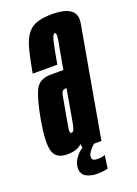

<svg xmlns="http://www.w3.org/2000/svg" viewBox="-162 -665 609 854"><g transform="rotate(-20 143.0 -238.0)"><path d="M122.5 0 119 -19Q98.5 4 49 4Q-3 4 -15.2 -36Q-27.5 -76 -9.5 -179.5Q7.5 -274.5 27.2 -314.5Q47 -354.5 101 -354.5H161L164.5 -376Q179 -456.5 185 -489Q190 -517.5 183 -521Q182 -521.5 181 -521.5Q171.5 -521.5 164.2 -491.8Q157 -462 143.5 -386H27Q38 -448.5 48.8 -490.8Q59.5 -533 76.5 -558.2Q93.5 -583.5 122.2 -594.5Q151 -605.5 198 -605.5Q277 -605.5 298.5 -570.5Q309.5 -552 304.5 -523.5Q290 -441.5 266.5 -309.5L212 0ZM121.5 -131.5 146.5 -274H141.5Q123.5 -274 119.8 -250.8Q116 -227.5 107 -180.5Q99 -134 94 -106.5Q90 -83.5 96.5 -80Q98 -79.5 99.5 -79.5Q108 -79.5 112.5 -92Q117 -104.5 121.5 -132ZM144.5 131Q116.5 131 94.2 119.5Q72 108 72 78.5Q72 58 82.8 40.5Q93.5 23 105.5 12Q117.5 1 121.5 0H177Q175 1 166.8 9.2Q158.5 17.5 150.8 28.8Q143 40 143 50.5Q143 62.5 150.2 66Q157.5 69.5 169 69.5Q180 69.5 191.2 67.2Q202.5 65 204.5 63L196 125Q194 126 179 128.5Q164 131 144.5 131Z"/></g></svg>

Font: Anybody UltraCondensed SemiBold
Style: Italic
Weight: 600
Width: 1
Italic angle: -10°
Designer: Tyler Finck
Foundry: Etcetera Type Company
Version: Version 1.010; ttfautohint (v1.8.3) -l 8 -r 50 -G 200 -x 14 